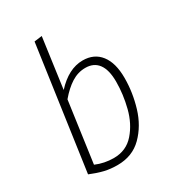

<svg xmlns="http://www.w3.org/2000/svg" viewBox="-181 -847 878 964"><g transform="rotate(-30 258.5 -365.0)"><path d="M465 -351Q465 -267 440 -184Q415 -101 359 -45Q303 11 216 11Q176 11 142 3Q108 -5 64 -23L165 -735L210 -741L170 -451Q244 -532 326 -532Q392 -532 428.5 -485Q465 -438 465 -351ZM163 -401 114 -50Q163 -29 218 -29Q290 -29 335.5 -81Q381 -133 400 -208Q419 -283 419 -356Q419 -424 393.5 -458.5Q368 -493 319 -493Q276 -493 238 -469Q200 -445 163 -401Z"/></g></svg>

Font: Fira Sans Condensed ExtraLight
Style: Italic
Weight: 275
Width: 3
Italic angle: -8°
Designer: Carrois Corporate & Edenspiekermann AG
Foundry: Carrois Corporate GbR & Edenspiekermann AG
Version: Version 4.203